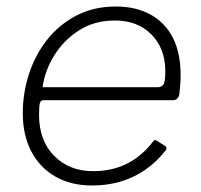

<svg xmlns="http://www.w3.org/2000/svg" viewBox="-20 -560 618 590"><path d="M263 10Q198 10 150 -17.5Q102 -45 76 -95Q50 -145 50 -212Q50 -274 69 -332.5Q88 -391 124.5 -437.5Q161 -484 214.5 -512Q268 -540 336 -540Q398 -540 443 -515Q488 -490 511.5 -443.5Q535 -397 535 -329Q535 -315 534 -300.5Q533 -286 531 -270Q530 -263 525 -257.5Q520 -252 512 -252H112Q106 -252 103 -244.5Q100 -237 100 -207Q100 -128 146.5 -81Q193 -34 266 -34Q325 -34 371 -57.5Q417 -81 451 -126Q455 -130 457.5 -129.5Q460 -129 463 -127L488 -111Q494 -107 490 -99Q461 -62 426 -38Q391 -14 350.5 -2Q310 10 263 10ZM465 -292Q476 -292 482 -300Q488 -308 488 -340Q488 -411 445.5 -454Q403 -497 333 -497Q270 -497 222.5 -466.5Q175 -436 146 -388.5Q117 -341 111 -292Z"/></svg>

Font: Libre Franklin Thin ExtraLight
Style: Italic
Weight: 250
Italic angle: -8°
Version: Version 3.000